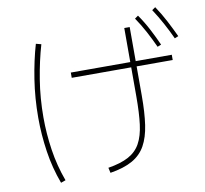

<svg xmlns="http://www.w3.org/2000/svg" viewBox="-95 -954 1189 1116"><g transform="rotate(-10 500.0 -396.0)"><path d="M973 -653Q951 -701 926 -747Q901 -793 872 -837L892 -851Q923 -805 948 -757Q973 -709 995 -662ZM866 -622Q844 -670 819.5 -716Q795 -762 765 -806L785 -820Q817 -774 842 -726Q867 -678 888 -631ZM469 52 462 21Q537 9 583 -16Q629 -41 653 -84.5Q677 -128 685.5 -195Q694 -262 694 -358V-531H343V-562H694V-763H726V-562H939V-531H726V-358Q726 -258 715.5 -186.5Q705 -115 678 -66.5Q651 -18 600.5 10.5Q550 39 469 52ZM204 49 176 59Q141 -35 126 -135.5Q111 -236 111 -335Q111 -451 128 -560.5Q145 -670 172 -762L203 -754Q176 -662 158.5 -554Q141 -446 141 -332Q141 -237 155.5 -140Q170 -43 204 49Z"/></g></svg>

Font: Murecho ExtraLight
Style: Regular
Weight: 200
Designer: Neil Summerour
Foundry: Positype
Version: Version 1.010; ttfautohint (v1.8.3)